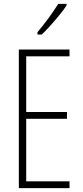

<svg xmlns="http://www.w3.org/2000/svg" viewBox="-20 -969 425 989"><path d="M338 0H77V-714H338V-679H115V-392H325V-357H115V-35H338ZM323 -941Q307 -917 284.5 -889.5Q262 -862 238 -835.5Q214 -809 195 -791H173V-803Q206 -843 231 -877Q256 -911 280 -949H323Z"/></svg>

Font: Noto Sans Lao ExtraCondensed ExtraLight
Style: Regular
Weight: 200
Width: 2
Designer: Monotype Design Team
Foundry: Monotype Imaging Inc.
Version: Version 2.003; ttfautohint (v1.8.4.7-5d5b)